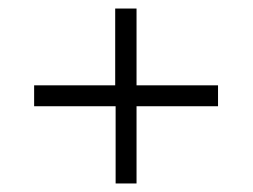

<svg xmlns="http://www.w3.org/2000/svg" viewBox="-20 -523 592 450"><path d="M491 -274V-323H300V-503H250V-323H60V-274H251V-93H300V-274Z"/></svg>

Font: SnT
Style: Regular
Weight: 300
Designer: Natanael Gama
Version: Version 1.001;PS 001.001;hotconv 1.0.70;makeotf.lib2.5.58329